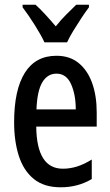

<svg xmlns="http://www.w3.org/2000/svg" viewBox="-20 -837 468 816"><path d="M220 -600Q277 -600 315 -568.5Q353 -537 372 -483Q391 -429 391 -360V-299H134Q136 -120 247 -120Q278 -120 308 -129.5Q338 -139 370 -159V-76Q311 -41 238 -41Q167 -41 123.5 -76.5Q80 -112 60 -174.5Q40 -237 40 -317Q40 -455 85.5 -527.5Q131 -600 220 -600ZM220 -524Q182 -524 160 -487.5Q138 -451 135 -372H302Q302 -435 282 -479.5Q262 -524 220 -524ZM169 -657Q154 -689 127.5 -731Q101 -773 76 -806V-817H131Q149 -801 172 -776Q195 -751 217 -725Q241 -755 260.5 -774Q280 -793 304 -817H358V-806Q343 -786 325.5 -759.5Q308 -733 291.5 -706Q275 -679 265 -657Z"/></svg>

Font: Noto Sans Tamil UI ExtraCondensed Medium
Style: Regular
Weight: 500
Width: 2
Designer: Jelle Bosma - Monotype Design Team
Foundry: Monotype Imaging Inc.
Version: Version 2.004; ttfautohint (v1.8.4.7-5d5b)